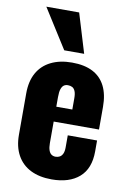

<svg xmlns="http://www.w3.org/2000/svg" viewBox="-94 -900 657 968"><g transform="rotate(10 235.0 -416.5)"><path d="M240 10Q177 10 132 -12.5Q87 -35 63 -78.5Q39 -122 39 -183V-395Q39 -457 63 -500Q87 -543 132.5 -565.5Q178 -588 240 -588Q304 -588 346.5 -566Q389 -544 410.5 -501Q432 -458 432 -395V-279H200V-168Q200 -146 205 -132Q210 -118 219 -112Q228 -106 240 -106Q252 -106 261.5 -111.5Q271 -117 276.5 -129Q282 -141 282 -162V-223H432V-167Q432 -79 381 -34.5Q330 10 240 10ZM200 -355H282V-413Q282 -436 276.5 -449Q271 -462 261.5 -467Q252 -472 239 -472Q227 -472 218.5 -466Q210 -460 205 -445.5Q200 -431 200 -404ZM190 -642 63 -843H231L292 -642Z"/></g></svg>

Font: Oswald
Style: Bold
Weight: 700
Designer: Vernon Adams
Foundry: Vernon Adams
Version: Version 4.103;gftools[0.9.33.dev8+g029e19f]